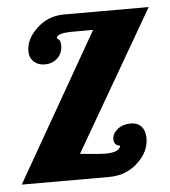

<svg xmlns="http://www.w3.org/2000/svg" viewBox="-43 -539 513 579"><g transform="rotate(-5 214.0 -250.0)"><path d="M205 -75Q227 -73 238.5 -72Q250 -71 259 -71Q281 -71 292.5 -76Q304 -81 306 -91Q297 -92 292 -97.5Q287 -103 287 -112Q287 -129 303 -142Q319 -155 343 -155Q364 -155 375.5 -142Q387 -129 387 -107Q387 -66 351.5 -33Q316 0 265 0H0L255 -446H199Q168 -446 156 -442Q144 -438 144 -430Q144 -430 149.5 -426Q155 -422 155 -408Q155 -384 139.5 -369.5Q124 -355 101 -355Q81 -355 68 -367Q55 -379 55 -399Q55 -436 89.5 -468Q124 -500 171 -500H428L183 -77Q186 -77 190.5 -76.5Q195 -76 205 -75Z"/></g></svg>

Font: Galada
Style: Regular
Weight: 400
Designer: Latin by Pablo Impallari, Bengali by Jeremie Hornus, Yoann Minet, and Juan Bruce
Foundry: black foundry
Version: Version 1.261;PS 1.261;hotconv 1.0.86;makeotf.lib2.5.63406